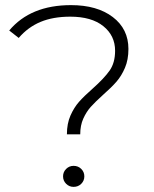

<svg xmlns="http://www.w3.org/2000/svg" viewBox="-20 -725 602 749"><path d="M341 -379Q386 -419 407.5 -449.5Q429 -480 429 -527Q429 -586 383 -623Q337 -660 254 -660Q187 -660 138 -639.5Q89 -619 53 -577L16 -606Q99 -705 257 -705Q359 -705 420 -658.5Q481 -612 481 -534Q481 -492 467.5 -460.5Q454 -429 434.5 -406.5Q415 -384 382 -355Q351 -327 334 -308Q317 -289 305 -262.5Q293 -236 293 -201H241Q241 -243 255 -274.5Q269 -306 288.5 -328Q308 -350 341 -379ZM226 -37Q226 -54 238 -66Q250 -78 267 -78Q285 -78 297 -66Q309 -54 309 -37Q309 -20 297 -8Q285 4 267 4Q250 4 238 -8Q226 -20 226 -37Z"/></svg>

Font: Montserrat Alternates Light
Style: Regular
Weight: 300
Designer: Julieta Ulanovsky
Foundry: Julieta Ulanovsky
Version: Version 7.200